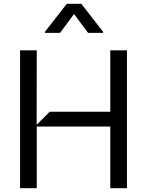

<svg xmlns="http://www.w3.org/2000/svg" viewBox="-20 -993 776 1013"><path d="M174 0H85.9V-727.3H174L173.3 -334.5L242.2 -403.4H561.8V-727.3H649.9V0H561.8V-325.3H174ZM524.1 -819.6H444.6L370.7 -919L296.9 -819.6H217.3V-825.3L332.4 -973H409.1L524.1 -825.3Z"/></svg>

Font: Riot Sans
Style: Regular
Weight: 400
Designer: Rasmus Andersson
Foundry: rsms
Version: Version 4.001